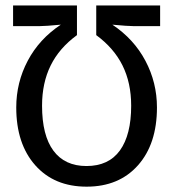

<svg xmlns="http://www.w3.org/2000/svg" viewBox="-20 -679 640 709"><path d="M299.8 10.3Q180.2 10.3 110.1 -68.8Q40 -147.9 40 -282.2Q40 -374.5 82.5 -454.8Q125 -535.2 204.6 -587.9Q147.5 -582.5 126 -582.5H28.3V-658.7H264.2V-549.3Q198.7 -501.5 167 -437Q135.3 -372.6 135.3 -288.6Q135.3 -179.2 177.2 -122.6Q219.2 -65.9 299.3 -65.9Q381.3 -65.9 422.9 -123.5Q464.4 -181.2 464.4 -288.6Q464.4 -373 432.4 -437.3Q400.4 -501.5 335.4 -549.3V-658.7H571.3V-582.5H473.6Q452.1 -582.5 395 -587.9Q474.6 -534.7 517.1 -454.3Q559.6 -374 559.6 -282.2Q559.6 -147.5 489.5 -68.6Q419.4 10.3 299.8 10.3Z"/></svg>

Font: Courier New
Style: Regular
Weight: 400
Designer: Steve Matteson
Foundry: Ascender Corporation
Version: Version 2.00.3